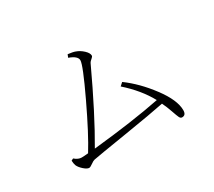

<svg xmlns="http://www.w3.org/2000/svg" viewBox="-123 -914 1247 1119"><g transform="rotate(-30 500.0 -354.0)"><path d="M597.7 -362.3 618.2 -380.9Q701.2 -320.3 772.9 -224.6Q844.7 -128.9 844.7 -60.5Q844.7 -27.3 818.4 -27.3Q807.6 -27.3 801.8 -39.6Q795.9 -51.8 783.7 -87.4Q771.5 -123 755.9 -155.3Q670.9 -137.7 479 -106.9Q287.1 -76.2 252.9 -69.3Q243.2 -67.4 226.6 -55.2Q210 -43 202.1 -43Q188.5 -43 168 -61Q147.5 -79.1 139.6 -96.7Q133.8 -113.3 133.8 -130.9L147.5 -137.7Q170.9 -117.2 194.3 -117.2Q209 -117.2 238.3 -120.1Q296.9 -213.9 383.8 -397Q470.7 -580.1 470.7 -612.3Q470.7 -640.6 416 -660.2L423.8 -679.7Q458 -675.8 472.7 -669.9Q498 -661.1 520 -640.6Q542 -620.1 542 -602.5Q542 -595.7 530.3 -586.4Q518.6 -577.1 514.6 -569.3Q386.7 -294.9 286.1 -124Q553.7 -151.4 740.2 -188.5Q690.4 -280.3 597.7 -362.3Z"/></g></svg>

Font: GenYoMin TW TTF ExtraLight
Style: Regular
Weight: 250
Version: Version 1.300